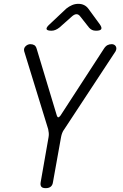

<svg xmlns="http://www.w3.org/2000/svg" viewBox="-20 -970 640 1000"><path d="M218 10Q201 10 195 2Q189 -6 192 -22L233 -256Q235 -267 234 -277.5Q233 -288 231 -297L106 -703Q104 -711 106 -717.5Q108 -724 113 -729Q118 -734 124.5 -737Q131 -740 138 -740Q150 -740 158.5 -735Q167 -730 171 -716L276 -368Q279 -359 283.5 -359Q288 -359 295 -368L521 -716Q530 -730 540 -735Q550 -740 562 -740Q569 -740 574.5 -737Q580 -734 583 -729Q586 -724 586 -717.5Q586 -711 582 -703L315 -297Q308 -288 304 -277.5Q300 -267 298 -256L256 -22Q254 -6 244.5 2Q235 10 218 10ZM248 -810Q225 -810 222.5 -818.5Q220 -827 239 -844L325 -925Q340 -937 355.5 -943.5Q371 -950 388 -950Q405 -950 418 -943.5Q431 -937 440 -925L500 -843Q512 -826 507 -818Q502 -810 480 -810Q468 -810 459.5 -814Q451 -818 444 -826L399 -883Q390 -896 378.5 -896Q367 -896 353 -883L290 -827Q280 -819 269.5 -814.5Q259 -810 248 -810Z"/></svg>

Font: Maple Mono NL ExtraLight
Style: Italic
Weight: 275
Italic angle: -10°
Monospace: yes
Designer: subframe7536
Version: Version 7.000